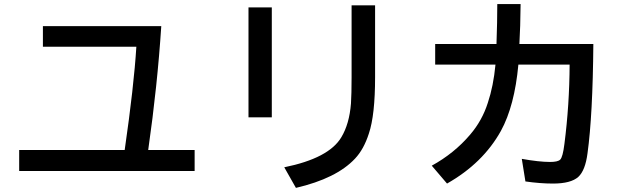

<svg xmlns="http://www.w3.org/2000/svg" viewBox="-20 -850 3036 933"><path d="M188.5 -723.1H763.7Q745.1 -435.1 700.2 -121.1H925.8V-19H73.2V-121.1H585.9Q630.9 -432.6 642.6 -623H188.5Z M1187.5 -814H1300.8V-279.8H1187.5ZM1688.5 -824.2H1802.7V-475.1Q1802.7 -291 1772.5 -201.2Q1748 -124.5 1705.1 -79.1Q1615.2 17.1 1418 63L1361.3 -37.1Q1578.1 -81.1 1638.7 -183.1Q1677.7 -248 1685.5 -347.2Q1688.5 -393.1 1688.5 -474.1Z M2094.7 -636.2H2392.6Q2396.5 -744.6 2396.5 -830.1H2509.8Q2508.8 -718.8 2503.9 -636.2H2863.3Q2860.4 -290 2835 -105.5Q2824.2 -21.5 2790 9.8Q2753.9 42 2667 42Q2604.5 42 2533.2 31.7L2515.6 -78.1Q2599.6 -63 2653.3 -63Q2690.4 -63 2702.1 -74.2Q2714.8 -86.4 2722.7 -150.4Q2747.1 -339.8 2748 -536.1H2499Q2480.5 -335 2414.1 -213.9Q2327.1 -57.1 2152.3 42L2078.1 -44.9Q2187.5 -105 2264.6 -195.8Q2323.2 -264.2 2350.6 -350.6Q2377.9 -432.1 2387.7 -536.1H2094.7Z"/></svg>

Font: UDEV Gothic 35
Style: Bold
Weight: 700
Version: v2.1.0; ttfautohint (v1.8.4.7-5d5b-dirty) -l 6 -r 45 -G 200 